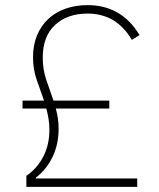

<svg xmlns="http://www.w3.org/2000/svg" viewBox="-20 -730 623 750"><path d="M83 0V-43Q125 -72 149 -118Q173 -164 173 -224Q173 -246 169.5 -266.5Q166 -287 161 -306H68V-337H152Q138 -378 123.5 -418Q109 -458 109 -507Q109 -554 124.5 -591.5Q140 -629 168 -655.5Q196 -682 235.5 -696Q275 -710 322 -710Q455 -710 525 -593L495 -574Q435 -677 322 -677Q243 -677 195 -632.5Q147 -588 147 -505Q147 -457 161 -417.5Q175 -378 189 -337H407V-306H198Q203 -288 206 -268Q209 -248 209 -227Q209 -167 185.5 -117.5Q162 -68 120 -36V-33H516V0Z"/></svg>

Font: IBM Plex Sans KR ExtLt
Style: Regular
Weight: 200
Designer: Mike Abbink; Paul van der Laan; Pieter van Rosmalen; Wujin Sim; Chorong Kim; Dohee Lee;
Foundry: Sandoll Inc.
Version: Version 1.002